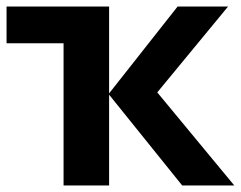

<svg xmlns="http://www.w3.org/2000/svg" viewBox="-20 -566 735 586"><path d="M676 -546 460 -284 695 0H536L313 -277V0H174V-434H0V-546H313V-281L522 -546Z"/></svg>

Font: RS Noto Sans
Style: Bold
Weight: 700
Designer: Monotype Design Team
Foundry: Monotype Imaging Inc.
Version: Version 3.10